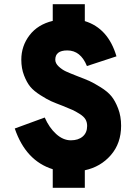

<svg xmlns="http://www.w3.org/2000/svg" viewBox="-20 -802 654 910"><path d="M230 88V0Q102 -40 50 -193L192 -245Q213 -197 246 -167Q279 -137 316 -137Q351 -137 372 -155Q393 -173 393 -205Q393 -223 385 -236.5Q377 -250 357 -262.5Q337 -275 323.5 -281Q310 -287 278 -300Q241 -314 222 -322.5Q203 -331 171.5 -351Q140 -371 123.5 -391Q107 -411 94 -444.5Q81 -478 81 -519Q81 -584 120 -635Q159 -686 230 -703V-782H382V-702Q493 -668 532 -535L392 -489Q362 -563 299 -563Q242 -563 242 -519Q242 -502 258 -487Q274 -472 292.5 -463.5Q311 -455 347 -441Q384 -427 404 -418Q424 -409 457 -388.5Q490 -368 508 -346Q526 -324 540 -287.5Q554 -251 554 -206Q554 -123 505.5 -67Q457 -11 382 5V88Z"/></svg>

Font: Overpass Heavy
Style: Regular
Weight: 900
Designer: Delve Withrington, Thomas Jockin
Foundry: Delve Fonts
Version: Version 3.000;DELV;Overpass